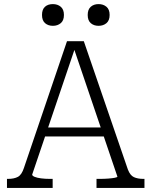

<svg xmlns="http://www.w3.org/2000/svg" viewBox="-20 -917 739 937"><path d="M193 -295H493L503 -251H183ZM335 -697 348 -688 137 -65Q137 -59 149 -54Q161 -49 181 -46.5Q201 -44 224 -44H237V0H14V-44H19Q49 -44 67.5 -54Q86 -64 97 -98L307 -716H389L604 -90Q615 -61 633.5 -52.5Q652 -44 680 -44H685V0H451V-44H465Q488 -44 508 -45.5Q528 -47 540.5 -49.5Q553 -52 553 -55ZM292 -844Q292 -817 276.5 -804Q261 -791 238 -791Q215 -791 200 -804Q185 -817 185 -844Q185 -871 199.5 -884Q214 -897 238 -897Q261 -897 276.5 -884Q292 -871 292 -844ZM515 -844Q515 -817 499.5 -804Q484 -791 461 -791Q438 -791 423 -804Q408 -817 408 -844Q408 -871 423 -884Q438 -897 461 -897Q484 -897 499.5 -884Q515 -871 515 -844Z"/></svg>

Font: Roboto Serif ExtraLight
Style: Regular
Weight: 250
Version: Version 1.007